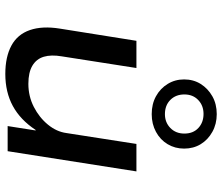

<svg xmlns="http://www.w3.org/2000/svg" viewBox="-78 -770 856 741"><g transform="rotate(90 350.5 -399.0)"><path d="M265 9Q199 9 155.5 -14.5Q112 -38 95.5 -86Q79 -134 90 -202L137 -497H242L197 -209Q190 -168 198.5 -139.5Q207 -111 233 -95.5Q259 -80 303 -80Q351 -80 392 -101Q433 -122 460.5 -155.5Q488 -189 493 -227L535 -497H641L563 0H466L483 -108H481Q442 -49 388.5 -20Q335 9 265 9ZM420 -556Q381 -556 351 -572.5Q321 -589 303.5 -617.5Q286 -646 286 -681Q286 -717 303.5 -745Q321 -773 351 -790Q381 -807 420 -807Q458 -807 488.5 -790Q519 -773 536 -745Q553 -717 553 -681Q553 -646 536 -617.5Q519 -589 488.5 -572.5Q458 -556 420 -556ZM420 -607Q452 -607 473.5 -628Q495 -649 495 -682Q495 -716 473.5 -736Q452 -756 419 -756Q387 -756 365.5 -735.5Q344 -715 344 -682Q344 -649 365 -628Q386 -607 420 -607Z"/></g></svg>

Font: Nunito Sans 7pt SemiExpanded Medium
Style: Italic
Weight: 500
Width: 6
Italic angle: -9°
Designer: Vernon Adams
Foundry: Vernon Adams
Version: Version 3.101;gftools[0.9.27]